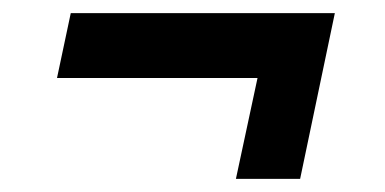

<svg xmlns="http://www.w3.org/2000/svg" viewBox="-20 -324 588 293"><path d="M340 -51 373 -205H67L88 -304H491L438 -51Z"/></svg>

Font: Saira Thin SemiBold
Style: Italic
Weight: 600
Italic angle: -12°
Version: Version 1.101